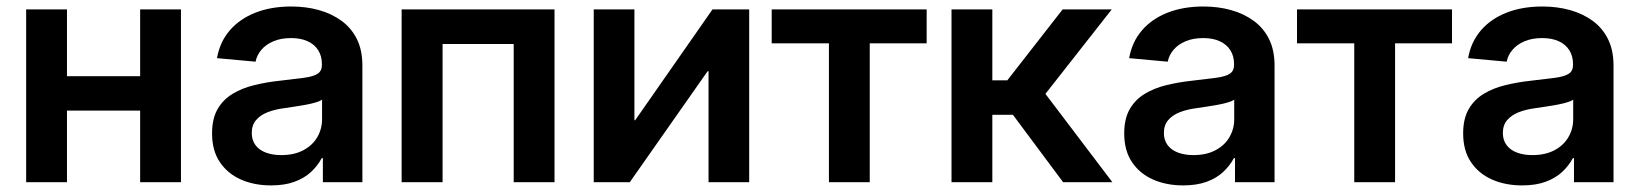

<svg xmlns="http://www.w3.org/2000/svg" viewBox="-20 -558 5021 588"><path d="M441.9 -324.7V-219.2H151.4V-324.7ZM185.1 -529.3V0H60.1V-529.3ZM534.2 -529.3V0H409.2V-529.3Z M810.1 9.8Q758.3 9.8 717.5 -8.3Q676.8 -26.4 653.1 -61.8Q629.4 -97.2 629.4 -149.4Q629.4 -194.3 646.2 -223.6Q663.1 -252.9 692.1 -270.5Q721.2 -288.1 758.1 -297.1Q794.9 -306.2 834.5 -310.5Q882.3 -315.9 911.1 -319.8Q939.9 -323.7 952.9 -332.3Q965.8 -340.8 965.8 -358.9V-361.8Q965.8 -386.2 954.6 -404.1Q943.4 -421.9 922.4 -431.6Q901.4 -441.4 871.1 -441.4Q840.3 -441.4 817.4 -431.6Q794.4 -421.9 780.5 -405.5Q766.6 -389.2 762.7 -369.1L644.5 -379.9Q653.3 -429.7 683.8 -465.1Q714.4 -500.5 762.5 -519.3Q810.5 -538.1 872.1 -538.1Q917.5 -538.1 956.8 -527.1Q996.1 -516.1 1026.1 -494.1Q1056.2 -472.2 1073 -438.2Q1089.8 -404.3 1089.8 -357.4V0H968.8V-73.7H965.3Q953.1 -50.8 932.9 -31.7Q912.6 -12.7 882.3 -1.5Q852.1 9.8 810.1 9.8ZM841.3 -83Q880.9 -83 908.9 -97.9Q937 -112.8 951.7 -137.9Q966.3 -163.1 966.3 -192.9V-252.9Q960.4 -248.5 947.8 -244.6Q935.1 -240.7 918.2 -237.5Q901.4 -234.4 883.5 -231.7Q865.7 -229 849.6 -226.6Q822.3 -223.1 799.8 -214.4Q777.3 -205.6 764.2 -190.2Q751 -174.8 751 -150.9Q751 -128.9 762.2 -113.8Q773.4 -98.6 793.9 -90.8Q814.5 -83 841.3 -83Z M1678.2 -529.3V0H1553.2V-423.3H1335.4V0H1210V-529.3Z M2274.4 0H2149.9V-339.8H2147L1908.7 0H1798.3V-529.3H1922.9V-189.9H1925.3L2162.1 -529.3H2274.4Z M2518.6 0V-425.3H2343.3V-529.3H2817.9V-425.3H2643.6V0Z M2894 0V-529.3H3019V-312H3064.9L3234.4 -529.3H3384.8L3181.6 -270.5L3386.7 0H3235.8L3082 -206.5H3019V0Z M3603.5 9.8Q3551.8 9.8 3511 -8.3Q3470.2 -26.4 3446.5 -61.8Q3422.9 -97.2 3422.9 -149.4Q3422.9 -194.3 3439.7 -223.6Q3456.5 -252.9 3485.6 -270.5Q3514.6 -288.1 3551.5 -297.1Q3588.4 -306.2 3627.9 -310.5Q3675.8 -315.9 3704.6 -319.8Q3733.4 -323.7 3746.3 -332.3Q3759.3 -340.8 3759.3 -358.9V-361.8Q3759.3 -386.2 3748 -404.1Q3736.8 -421.9 3715.8 -431.6Q3694.8 -441.4 3664.6 -441.4Q3633.8 -441.4 3610.8 -431.6Q3587.9 -421.9 3574 -405.5Q3560.1 -389.2 3556.2 -369.1L3438 -379.9Q3446.8 -429.7 3477.3 -465.1Q3507.8 -500.5 3555.9 -519.3Q3604 -538.1 3665.5 -538.1Q3710.9 -538.1 3750.2 -527.1Q3789.6 -516.1 3819.6 -494.1Q3849.6 -472.2 3866.5 -438.2Q3883.3 -404.3 3883.3 -357.4V0H3762.2V-73.7H3758.8Q3746.6 -50.8 3726.3 -31.7Q3706.1 -12.7 3675.8 -1.5Q3645.5 9.8 3603.5 9.8ZM3634.8 -83Q3674.3 -83 3702.4 -97.9Q3730.5 -112.8 3745.1 -137.9Q3759.8 -163.1 3759.8 -192.9V-252.9Q3753.9 -248.5 3741.2 -244.6Q3728.5 -240.7 3711.7 -237.5Q3694.8 -234.4 3677 -231.7Q3659.2 -229 3643.1 -226.6Q3615.7 -223.1 3593.3 -214.4Q3570.8 -205.6 3557.6 -190.2Q3544.4 -174.8 3544.4 -150.9Q3544.4 -128.9 3555.7 -113.8Q3566.9 -98.6 3587.4 -90.8Q3607.9 -83 3634.8 -83Z M4127.4 0V-425.3H3952.1V-529.3H4426.8V-425.3H4252.4V0Z M4641.6 9.8Q4589.8 9.8 4549.1 -8.3Q4508.3 -26.4 4484.6 -61.8Q4460.9 -97.2 4460.9 -149.4Q4460.9 -194.3 4477.8 -223.6Q4494.6 -252.9 4523.7 -270.5Q4552.7 -288.1 4589.6 -297.1Q4626.5 -306.2 4666 -310.5Q4713.9 -315.9 4742.7 -319.8Q4771.5 -323.7 4784.4 -332.3Q4797.4 -340.8 4797.4 -358.9V-361.8Q4797.4 -386.2 4786.1 -404.1Q4774.9 -421.9 4753.9 -431.6Q4732.9 -441.4 4702.6 -441.4Q4671.9 -441.4 4648.9 -431.6Q4626 -421.9 4612.1 -405.5Q4598.1 -389.2 4594.2 -369.1L4476.1 -379.9Q4484.9 -429.7 4515.4 -465.1Q4545.9 -500.5 4594 -519.3Q4642.1 -538.1 4703.6 -538.1Q4749 -538.1 4788.3 -527.1Q4827.6 -516.1 4857.7 -494.1Q4887.7 -472.2 4904.5 -438.2Q4921.4 -404.3 4921.4 -357.4V0H4800.3V-73.7H4796.9Q4784.7 -50.8 4764.4 -31.7Q4744.1 -12.7 4713.9 -1.5Q4683.6 9.8 4641.6 9.8ZM4672.9 -83Q4712.4 -83 4740.5 -97.9Q4768.6 -112.8 4783.2 -137.9Q4797.9 -163.1 4797.9 -192.9V-252.9Q4792 -248.5 4779.3 -244.6Q4766.6 -240.7 4749.8 -237.5Q4732.9 -234.4 4715.1 -231.7Q4697.3 -229 4681.2 -226.6Q4653.8 -223.1 4631.3 -214.4Q4608.9 -205.6 4595.7 -190.2Q4582.5 -174.8 4582.5 -150.9Q4582.5 -128.9 4593.8 -113.8Q4605 -98.6 4625.5 -90.8Q4646 -83 4672.9 -83Z"/></svg>

Font: Inter 24pt SemiBold
Style: Regular
Weight: 600
Designer: Rasmus Andersson
Foundry: rsms
Version: Version 4.001;git-66647c0bb